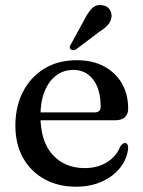

<svg xmlns="http://www.w3.org/2000/svg" viewBox="-20 -711 555 743"><path d="M476 -290.5Q476 -269 463.2 -257.2Q450.5 -245.5 425.5 -245.5H106.5V-276H345.5Q369.5 -276 369.5 -297.5Q369.5 -365 340.8 -402.8Q312 -440.5 264 -440.5Q226 -440.5 197.2 -418.8Q168.5 -397 152.5 -357.2Q136.5 -317.5 136.5 -263.5Q136.5 -163.5 183.8 -112Q231 -60.5 308 -60.5Q357.5 -60.5 394 -83.2Q430.5 -106 445 -143.5Q451 -151.5 455 -154.5Q459 -157.5 463.5 -157.5Q470.5 -157.5 473.2 -152Q476 -146.5 476 -138.5Q472.5 -97.5 446 -63.2Q419.5 -29 375.2 -8.8Q331 11.5 274.5 11.5Q205 11.5 152 -17.8Q99 -47 69.2 -100.2Q39.5 -153.5 39.5 -225Q39.5 -298 68.5 -355Q97.5 -412 150.8 -445Q204 -478 277.5 -478Q338.5 -478 383 -454Q427.5 -430 451.8 -388Q476 -346 476 -290.5ZM307 -636Q321 -663.5 336.2 -678.8Q351.5 -694 374 -691Q394 -689 403.8 -675Q413.5 -661 411.5 -645.5Q409.5 -627.5 397 -614Q384.5 -600.5 363 -587L274.5 -520Q269 -517 263.2 -516.8Q257.5 -516.5 253.5 -520.5Q249 -524.5 250 -529.8Q251 -535 254.5 -540Z"/></svg>

Font: Fraunces 24pt
Style: Regular
Weight: 400
Version: Version 1.000;[b76b70a41]